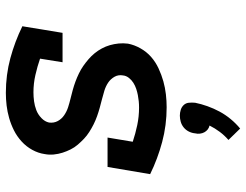

<svg xmlns="http://www.w3.org/2000/svg" viewBox="-110 -458 821 640"><g transform="rotate(-90 300.0 -137.5)"><path d="M263 8Q203 8 147 -7Q91 -22 40 -47L64 -189H162L148 -105Q175 -96 203.5 -90Q232 -84 262 -84Q273 -84 283 -85Q293 -86 303.5 -88Q314 -90 324.5 -93.5Q335 -97 344.5 -103Q354 -109 361 -118Q368 -127 369 -137Q372 -153 364.5 -166Q357 -179 345 -187Q333 -195 318.5 -199.5Q304 -204 290 -207.5Q276 -211 261.5 -215Q247 -219 233 -224Q219 -229 206 -235.5Q193 -242 180.5 -250Q168 -258 158 -267.5Q148 -277 138.5 -288Q129 -299 122.5 -312Q116 -325 111.5 -339Q107 -353 105.5 -368.5Q104 -384 107 -399Q110 -420 121 -440Q132 -460 149 -475.5Q166 -491 186 -501Q206 -511 227 -517Q248 -523 269 -525.5Q290 -528 311 -528Q371 -528 426.5 -513Q482 -498 533 -473L511 -339H413L425 -414Q399 -423 370.5 -429.5Q342 -436 313 -436Q298 -436 283 -434Q268 -432 253.5 -426.5Q239 -421 227 -409.5Q215 -398 212 -384Q210 -368 217 -355Q224 -342 236.5 -333.5Q249 -325 263 -320.5Q277 -316 291.5 -312.5Q306 -309 320.5 -305Q335 -301 348.5 -296Q362 -291 375.5 -284.5Q389 -278 400.5 -270Q412 -262 423 -252.5Q434 -243 443 -232Q452 -221 459 -208Q466 -195 470 -181Q474 -167 475.5 -152Q477 -137 475 -121Q471 -100 459.5 -79.5Q448 -59 431 -44Q414 -29 392.5 -19Q371 -9 349.5 -3Q328 3 306 5.5Q284 8 263 8ZM192 253 154 214Q169 201 181 185Q193 169 202 151Q194 149 188.5 144.5Q183 140 179.5 133.5Q176 127 175 119Q174 111 176 103Q177 92 182 82Q187 72 195.5 65Q204 58 214.5 55Q225 52 235 52Q245 52 254.5 55Q264 58 270.5 65Q277 72 278 82Q279 92 278 103Q274 123 266.5 144Q259 165 248.5 184.5Q238 204 223.5 221.5Q209 239 192 253Z"/></g></svg>

Font: Iosevka Etoile Semibold
Style: Italic
Weight: 600
Italic angle: -9°
Designer: Belleve Invis
Foundry: Belleve Invis
Version: Version 22.1.2; ttfautohint (v1.8.4)